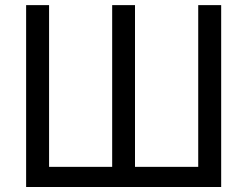

<svg xmlns="http://www.w3.org/2000/svg" viewBox="-20 -748 989 768"><path d="M84.5 -727.5H176.3V-80.6H428.7V-727.5H520V-80.6H772.9V-727.5H864.7V0H84.5Z"/></svg>

Font: Inter 18pt
Style: Regular
Weight: 400
Designer: Rasmus Andersson
Foundry: rsms
Version: Version 4.001;git-66647c0bb